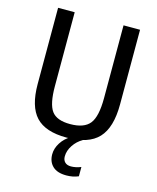

<svg xmlns="http://www.w3.org/2000/svg" viewBox="-126 -746 853 1042"><g transform="rotate(15 300.0 -225.5)"><path d="M529.8 -239.3Q529.8 -108.9 474.1 -49.6Q418.5 9.8 295.4 9.8Q176.3 9.8 122.8 -47.6Q69.3 -105 69.3 -230.5V-658.7H162.6V-243.2Q162.6 -143.6 191.2 -104.7Q219.7 -65.9 294.9 -65.9Q373.5 -65.9 405.3 -106Q437 -146 437 -249.5V-658.7H529.8ZM415 195.3Q384.3 208.5 347.2 208.5Q295.9 208.5 270 183.6Q244.1 158.7 244.1 117.2Q244.1 84 264.4 52Q284.7 20 319.8 0H384.8Q353.5 17.6 333.3 48.1Q313 78.6 313 110.8Q313 131.3 325 143.1Q336.9 154.8 358.9 154.8Q385.3 154.8 415 143.1Z"/></g></svg>

Font: Cousine
Style: Regular
Weight: 400
Monospace: yes
Designer: Steve Matteson
Foundry: Monotype Imaging Inc.
Version: Version 1.21